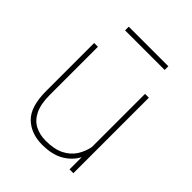

<svg xmlns="http://www.w3.org/2000/svg" viewBox="-201 -824 950 950"><g transform="rotate(45 273.5 -349.0)"><path d="M438 0V-85.4Q414.6 -41.5 369.6 -15.9Q324.7 9.8 255.9 9.8Q178.2 9.8 130.1 -36.4Q82 -82.5 82 -192.9V-528.3H108.4V-191.9Q108.4 -127.4 127.4 -88.9Q146.5 -50.3 179.7 -33.4Q212.9 -16.6 254.9 -16.6Q313.5 -16.6 351.6 -35.6Q389.6 -54.7 410.2 -86.7Q430.7 -118.7 438 -156.7V-528.3H464.8V0ZM422.9 -706.5V-680.7H146V-706.5Z"/></g></svg>

Font: Vazirmatn FD Thin
Style: Regular
Weight: 100
Designer: Saber Rastikerdar
Foundry: Saber Rastikerdar
Version: Version 33.003